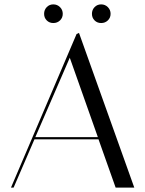

<svg xmlns="http://www.w3.org/2000/svg" viewBox="-20 -855 662 875"><path d="M42 0H30L329 -700L340 -705L592 0H507L429 -220H137ZM298 -592 141 -230H426ZM193 -762Q181 -774 181 -792Q181 -810 193 -822.5Q205 -835 223 -835Q241 -835 253.5 -822.5Q266 -810 266 -792Q266 -774 253.5 -762Q241 -750 223 -750Q205 -750 193 -762ZM411 -762Q399 -774 399 -792Q399 -810 411 -822.5Q423 -835 441 -835Q459 -835 471.5 -822.5Q484 -810 484 -792Q484 -774 471.5 -762Q459 -750 441 -750Q423 -750 411 -762Z"/></svg>

Font: Italiana
Style: Regular
Weight: 400
Designer: Santiago Orozco
Foundry: Santiago Orozco
Version: Version 001.001